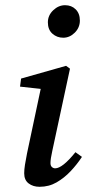

<svg xmlns="http://www.w3.org/2000/svg" viewBox="-20 -706 335 738"><path d="M73 -40Q73 -54 76 -73Q79 -92 84 -117L140 -381L158 -362L57 -373L61 -404L234 -453L249 -442L181 -126Q174 -95 174 -79Q174 -69 179.5 -64Q185 -59 192 -59Q220 -59 270 -121L295 -103Q276 -74 251.5 -48Q227 -22 197.5 -5Q168 12 132 12Q107 12 90 -1Q73 -14 73 -40ZM223 -561Q199 -561 181.5 -576.5Q164 -592 164 -620Q164 -647 184.5 -666.5Q205 -686 230 -686Q255 -686 271 -670Q287 -654 287 -627Q287 -600 267.5 -580.5Q248 -561 223 -561Z"/></svg>

Font: Lisu Bosa
Style: Bold Italic
Weight: 700
Italic angle: -19°
Designer: David Morse, Annie Olsen, Victor Gaultney, Frank Grießhammer (Latin)
Foundry: SIL International
Version: Version 2.000